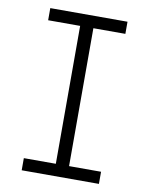

<svg xmlns="http://www.w3.org/2000/svg" viewBox="-83 -796 666 857"><g transform="rotate(10 250.0 -367.5)"><path d="M75 0V-55H220V-680H75V-735H425V-680H280V-55H425V0Z"/></g></svg>

Font: Iosevka Fixed Light
Style: Regular
Weight: 300
Monospace: yes
Designer: Belleve Invis
Foundry: Belleve Invis
Version: Version 32.3.0